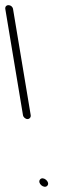

<svg xmlns="http://www.w3.org/2000/svg" viewBox="-74 -716 256 745"><path d="M81.5 -19.8C69.4 -5.3 97.5 18.4 109.7 4.5C122.2 -9.6 93.3 -34 81.5 -19.8ZM45.2 -269 -23.4 -681C-24.9 -689.8 -32.5 -696 -40.9 -696C-49.4 -696 -54.9 -689.8 -53.4 -681L15.2 -269C16.5 -261.1 24.8 -254 32.7 -254C40.6 -254 46.5 -261.1 45.2 -269Z"/></svg>

Font: MewTooHand
Style: WideLta
Weight: 400
Designer: Mew Too, Robert Jablonski
Version: Version 0.77